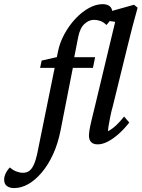

<svg xmlns="http://www.w3.org/2000/svg" viewBox="-161 -702 696 944"><path d="M36.1 -368.2 43.9 -404.3 122.1 -421.9 203.1 -420.9H306.6L295.9 -368.2ZM343.8 -681.6Q366.2 -681.6 378.9 -670.9Q391.6 -660.2 391.6 -638.7Q391.6 -624 383.8 -608.4Q376 -592.8 362.3 -579.1Q347.7 -593.8 332 -599.1Q316.4 -604.5 300.8 -604.5Q276.4 -604.5 254.4 -584.5Q232.4 -564.5 223.6 -520.5L204.1 -420.9L200.2 -383.8L136.7 -60.5Q124 3.9 100.1 56.2Q76.2 108.4 44.4 146Q12.7 183.6 -22 203.1Q-56.6 222.7 -90.8 222.7Q-114.3 222.7 -127.4 212.4Q-140.6 202.1 -140.6 181.6Q-140.6 166 -132.8 149.9Q-125 133.8 -112.3 121.1Q-97.7 134.8 -80.6 141.1Q-63.5 147.5 -47.9 147.5Q-28.3 147.5 -14.6 136.2Q-1 125 9.3 98.1Q19.5 71.3 28.3 22.5L124 -448.2Q132.8 -492.2 155.3 -533.7Q177.7 -575.2 209 -608.9Q240.2 -642.6 275.4 -662.1Q310.5 -681.6 343.8 -681.6ZM319.3 7.8Q297.9 7.8 287.1 -3.4Q276.4 -14.6 276.4 -34.2Q276.4 -45.9 278.8 -61.5Q281.2 -77.1 288.6 -108.9Q295.9 -140.6 310.5 -199.2L405.3 -594.7L335 -604.5L341.8 -634.8L498 -678.7L515.6 -664.1Q502 -616.2 490.2 -570.8Q478.5 -525.4 465.8 -473.6L393.6 -179.7Q386.7 -156.2 381.8 -131.3Q377 -106.4 373.5 -86.9Q370.1 -67.4 370.1 -56.6Q391.6 -68.4 410.6 -86.4Q429.7 -104.5 449.2 -128.9L474.6 -99.6Q450.2 -68.4 422.9 -43.9Q395.5 -19.5 369.1 -5.9Q342.8 7.8 319.3 7.8Z"/></svg>

Font: Crimson Pro Medium
Style: Italic
Weight: 500
Italic angle: -12°
Designer: Jacques Le Bailly
Foundry: Baron von Fonthausen
Version: Version 1.003